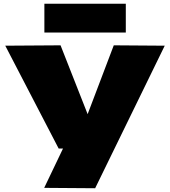

<svg xmlns="http://www.w3.org/2000/svg" viewBox="-20 -790 904 1021"><path d="M215 209 315 0H292L8 -547L302 -549L446 -183L585 -549L856 -547L486 211ZM216 -617V-770H649V-617Z"/></svg>

Font: Georama Extra Expanded ExtraBold
Style: Regular
Weight: 800
Width: 8
Designer: Jean-Baptiste Levee
Foundry: Production Type
Version: Version 1.000